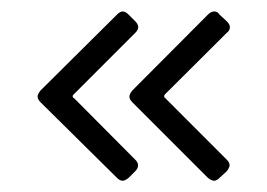

<svg xmlns="http://www.w3.org/2000/svg" viewBox="-20 -372 465 334"><path d="M215.3 -314.9 108.4 -208Q106.4 -206.1 106.4 -205.1Q106.4 -201.7 108.4 -201.7L215.3 -94.2Q225.1 -84.5 215.3 -74.2L203.6 -62.5Q197.3 -57.6 193.4 -57.6Q188.5 -57.6 183.6 -62.5L50.3 -194.3Q45.4 -199.2 45.4 -204.1Q45.4 -208 50.3 -214.4L183.6 -346.7Q189 -352.1 193.4 -352.1Q198.2 -352.1 203.6 -346.7L215.3 -335Q225.6 -324.7 215.3 -314.9ZM374.5 -314.9 267.1 -208Q265.6 -206.5 265.6 -205.1Q265.6 -201.7 267.1 -201.7L374.5 -94.2Q379.4 -89.4 379.4 -84.5Q379.4 -80.6 374.5 -74.2L361.8 -62.5Q356.9 -57.6 352.5 -57.6Q348.1 -57.6 341.8 -62.5L210 -194.3Q205.1 -199.2 205.1 -204.1Q205.1 -208 210 -214.4L341.8 -346.7Q347.2 -352.1 353 -352.1Q358.4 -352.1 361.8 -346.7L374.5 -335Q379.9 -329.6 379.9 -324.7Q379.9 -318.8 374.5 -314.9Z"/></svg>

Font: GOSTRUS
Style: type A
Weight: 200
Designer: Юрий и Татьяна Кривогуз
Version: Version 01.0